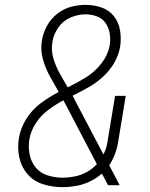

<svg xmlns="http://www.w3.org/2000/svg" viewBox="-20 -763 616 791"><path d="M237 8Q265 8 293.5 3Q322 -2 349.5 -15Q377 -28 400 -48L425 0H473L430 -82Q445 -105 454 -129.5Q463 -154 467 -180L498 -368H454L424 -186Q422 -171 418 -156Q414 -141 406 -127L294 -340Q290 -347 286.5 -354.5Q283 -362 279 -369Q312 -385 344 -403Q376 -421 404 -446.5Q432 -472 450.5 -504Q469 -536 475 -571Q480 -605 474.5 -638Q469 -671 449.5 -696Q430 -721 398.5 -732Q367 -743 334 -743Q303 -743 272.5 -735Q242 -727 215.5 -706Q189 -685 173.5 -656.5Q158 -628 153 -598Q146 -558 156.5 -520Q167 -482 185 -449.5Q203 -417 222 -384Q183 -364 147.5 -337.5Q112 -311 88.5 -273.5Q65 -236 58 -195Q51 -154 59.5 -114.5Q68 -75 93.5 -45.5Q119 -16 157.5 -4Q196 8 237 8ZM259 -403Q242 -432 226 -460.5Q210 -489 200 -522Q190 -555 196 -591Q201 -622 220.5 -650Q240 -678 271 -691Q302 -704 333 -704Q357 -704 379.5 -695.5Q402 -687 415 -668Q428 -649 432 -625Q436 -601 432 -577Q425 -537 398 -502Q371 -467 334.5 -444.5Q298 -422 259 -403ZM237 -31Q206 -31 176 -40.5Q146 -50 127 -73Q108 -96 102 -127Q96 -158 101 -189Q107 -224 127.5 -255.5Q148 -287 178 -309.5Q208 -332 241 -350Q248 -337 256 -322L379 -87Q361 -67 337 -54Q313 -41 287.5 -36Q262 -31 237 -31Z"/></svg>

Font: Iosevka Sparkle XLtObl
Style: Regular
Weight: 200
Italic angle: -9°
Designer: Belleve Invis
Foundry: Belleve Invis
Version: Version 4.5.0; ttfautohint (v1.8.3)